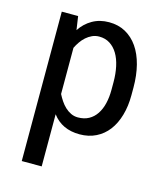

<svg xmlns="http://www.w3.org/2000/svg" viewBox="-111 -622 777 908"><g transform="rotate(15 277.5 -167.5)"><path d="M501.5 -231.9Q501.5 -177.7 488.5 -133.1Q475.6 -88.4 451.4 -56.6Q427.2 -24.9 391.8 -7.3Q356.4 10.3 312 10.3Q225.1 10.3 178.7 -52.2V203.1H81.1V-528.3H161.1L170.9 -461.9Q193.8 -497.1 229.5 -517.6Q265.1 -538.1 311 -538.1Q356.4 -538.1 391.8 -518.6Q427.2 -499 451.7 -463.6Q476.1 -428.2 488.8 -378.7Q501.5 -329.1 501.5 -269.5ZM403.8 -269.5Q403.8 -310.5 396.2 -345.7Q388.7 -380.9 373.5 -406.2Q358.4 -431.6 335.7 -446Q313 -460.4 283.2 -460.4Q264.6 -460.4 248.8 -453.1Q232.9 -445.8 219.7 -434.1Q206.5 -422.4 196.3 -407.5Q186 -392.6 178.7 -377.4V-151.4Q186.5 -135.7 196.8 -120.4Q207 -105 220.2 -92.5Q233.4 -80.1 249.3 -72.5Q265.1 -64.9 283.7 -64.9Q314.5 -64.9 336.9 -77.4Q359.4 -89.8 374.3 -112.3Q389.2 -134.8 396.5 -165.3Q403.8 -195.8 403.8 -231.9Z"/></g></svg>

Font: Ufes Sans
Style: Regular
Weight: 400
Designer: Ricardo Esteves, Filipe Motta, Cassio Ferreira, Ana Quintelato & Breno Mello
Foundry: ProDesignUfes - Ricardo Esteves, Filipe Motta, Cassio Ferreira, Ana Quintelato & Breno Mello (This is a derivative work,
Version: Version 2.0